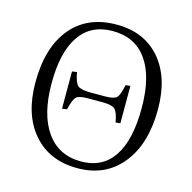

<svg xmlns="http://www.w3.org/2000/svg" viewBox="-108 -836 957 957"><g transform="rotate(15 370.5 -357.0)"><path d="M61 -345.2Q61 -525.9 144.8 -627Q228.5 -728 378.9 -728Q521.5 -728 603.8 -632.8Q686 -537.6 686 -372.1Q686 -193.8 601.8 -89.8Q517.6 14.2 373 14.2Q228.5 14.2 144.8 -82.3Q61 -178.7 61 -345.2ZM381.8 -22.9Q492.2 -22.9 549.1 -107.7Q606 -192.4 606 -357.9Q606 -520 544.7 -606Q483.4 -691.9 368.2 -691.9Q256.3 -691.9 198.2 -607.7Q140.1 -523.4 140.1 -361.8Q140.1 -200.7 203.4 -111.8Q266.6 -22.9 381.8 -22.9ZM223.1 -252.9V-444.8L248 -448.2Q257.3 -396 273.2 -381.6Q289.1 -367.2 337.9 -367.2H413.1Q459.5 -367.2 473.6 -380.6Q487.8 -394 499 -448.2L522.9 -450.2V-257.8L499 -254.9Q489.7 -307.1 473.9 -321.5Q458 -335.9 409.2 -335.9H334Q289.1 -335.9 274.7 -322.5Q260.3 -309.1 248 -255.9Z"/></g></svg>

Font: Literata Light
Style: Regular
Weight: 300
Designer: Latin by Veronika Burian and Jose Scaglione. Greek by Irene Vlachou. Cyrillic by Vera Evstafieva.
Foundry: TypeTogether
Version: Version 3.021